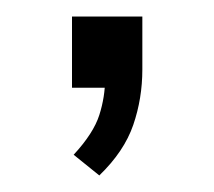

<svg xmlns="http://www.w3.org/2000/svg" viewBox="-20 -106 259 232"><path d="M100 106 69 81Q93 55 100 33Q107 11 107 -11L121 0H67V-86H152V-22Q152 13 141 45Q130 77 100 106Z"/></svg>

Font: Mulish ExtraLight Light
Style: Regular
Weight: 300
Version: Version 3.603